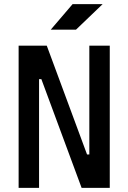

<svg xmlns="http://www.w3.org/2000/svg" viewBox="-20 -916 626 936"><path d="M70.8 0V-693.4H208L404.3 -163.1H415.5V-693.4H515.1V0H377.9L181.6 -530.3H170.4V0ZM227.5 -771.5 334 -896H480.5L350.6 -771.5Z"/></svg>

Font: Caskaydia Cove Medium
Style: Regular
Weight: 500
Monospace: yes
Designer: Aaron Bell
Foundry: Saja Typeworks
Version: Version 4.300; ttfautohint (v1.8.3)